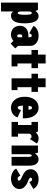

<svg xmlns="http://www.w3.org/2000/svg" viewBox="1358 -2042 885 3640"><g transform="rotate(90 1800.0 -222.5)"><path d="M30 -500H168L188.5 -451Q224.5 -512 290 -512Q353 -512 388 -444.8Q423 -377.5 423 -249Q423 -117.5 386.5 -53.2Q350 11 274 11Q228 11 198 -31V200H30ZM225 -384Q206 -384 198 -338V-163Q206 -117 223 -117Q244 -117 252.5 -148.2Q261 -179.5 261 -249Q261 -320.5 253.5 -352.2Q246 -384 225 -384Z M806 18 753 -35Q708 11 636 11Q562.5 11 515.8 -34.8Q469 -80.5 469 -161Q469 -232 519.2 -275.5Q569.5 -319 653 -319H687V-327Q687 -354 681 -368.5Q675 -383 657.5 -383Q625.5 -383 612.5 -334L472 -413.5Q485.5 -454 537 -483Q588.5 -512 660 -512Q745 -512 797.5 -468.5Q850 -425 850 -355V-121L898 -70ZM660 -107Q677.5 -107 687 -122.5V-201H663Q631 -201 631 -154Q631 -107 660 -107Z M1183.5 -112H1239.5V0H1015.5V-378H928.5V-500H1015.5V-645H1183.5V-500H1272V-378H1183.5Z M1633.5 -112H1689.5V0H1465.5V-378H1378.5V-500H1465.5V-645H1633.5V-500H1722V-378H1633.5Z M2206 -114Q2200 -91 2185.8 -69.8Q2171.5 -48.5 2149.5 -30Q2127.5 -11.5 2094.5 -0.2Q2061.5 11 2023 11Q1932 11 1873.5 -59Q1815 -129 1815 -250Q1815 -370.5 1873.2 -441.2Q1931.5 -512 2021 -512Q2114.5 -512 2169.8 -436Q2225 -360 2225 -214H1982.5Q1984.5 -161 1993.8 -139Q2003 -117 2023 -117Q2037.5 -117 2049 -133.8Q2060.5 -150.5 2065 -178ZM2024 -388Q2008 -388 1998.8 -372Q1989.5 -356 1985.5 -321H2061Q2061 -346.5 2052.5 -367.2Q2044 -388 2024 -388Z M2514 -122H2572V0H2292V-122H2350V-378H2292V-500H2474L2492 -460.5Q2539.5 -512 2605 -512Q2630 -512 2653 -505Q2676 -498 2687.2 -490.8Q2698.5 -483.5 2701 -479L2616 -347Q2609.5 -357.5 2596.5 -368.2Q2583.5 -379 2567 -379Q2546 -379 2531.8 -366.5Q2517.5 -354 2514 -334Z M2740 0V-500H2874L2891.5 -443Q2928.5 -511 2997.5 -511Q3059.5 -511 3090.2 -464.8Q3121 -418.5 3121 -336V0H2954V-312Q2954 -383 2930 -383Q2907.5 -383 2904 -332V0Z M3371 11Q3304.5 11 3249.2 -17.2Q3194 -45.5 3177 -89L3312 -168Q3328 -115 3369 -115Q3405 -115 3405 -144Q3405 -158 3386 -170.8Q3367 -183.5 3329 -199Q3298 -211.5 3275.2 -225Q3252.5 -238.5 3231.8 -257.8Q3211 -277 3200 -303.2Q3189 -329.5 3189 -362Q3189 -409 3215.2 -443.8Q3241.5 -478.5 3283.2 -495.2Q3325 -512 3376 -512Q3443.5 -512 3493.2 -484.2Q3543 -456.5 3562 -411L3431 -336.5Q3425.5 -359.5 3413.5 -374.2Q3401.5 -389 3383 -389Q3368.5 -389 3358.8 -380.5Q3349 -372 3349 -359.5Q3349 -350 3357 -342Q3365 -334 3373.8 -329.8Q3382.5 -325.5 3396.5 -320Q3412.5 -314 3422.8 -309.8Q3433 -305.5 3452.5 -296.2Q3472 -287 3485 -278Q3498 -269 3514.2 -255Q3530.5 -241 3540.5 -226.5Q3550.5 -212 3557.2 -192Q3564 -172 3564 -150Q3564 -100 3535 -62.2Q3506 -24.5 3462.8 -6.8Q3419.5 11 3371 11Z"/></g></svg>

Font: League Mono Condensed ExtraBold
Style: Regular
Weight: 800
Width: 1
Designer: Tyler Finck
Foundry: The League of Moveable Type / Tyler Finck
Version: Version 2.210